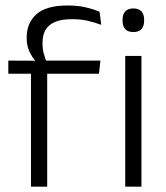

<svg xmlns="http://www.w3.org/2000/svg" viewBox="-20 -696 620 716"><path d="M232 -675.5Q269 -675.5 297.8 -669Q326.5 -662.5 351.5 -652L357.5 -603.5Q331.5 -613 306 -618.8Q280.5 -624.5 249 -624.5Q208.5 -624.5 184.2 -613.8Q160 -603 149.2 -583.5Q138.5 -564 138.5 -536V-533.5Q138.5 -514 143.2 -496.5Q148 -479 153.5 -465L111 -462.5V-470.5Q99 -483.5 89.2 -505Q79.5 -526.5 79.5 -554V-556.5Q79.5 -610.5 116 -643Q152.5 -675.5 232 -675.5ZM156 0H95.5V-449.5H156ZM349 -421H11V-470L119 -469.5L143 -470H354.5ZM507.5 0H447V-487.5H507.5ZM477.5 -576.5Q457 -576.5 447 -587.5Q437 -598.5 437 -619V-622.5Q437 -642.5 447 -653.5Q457 -664.5 477.5 -664.5Q497.5 -664.5 507.5 -653.5Q517.5 -642.5 517.5 -622.5V-619Q517.5 -598.5 507.5 -587.5Q497.5 -576.5 477.5 -576.5Z"/></svg>

Font: Anek Devanagari Light
Style: Regular
Weight: 300
Designer: Kailash Malviya (Devanagari) & Yesha Goshar (Latin)
Foundry: Ek Type
Version: Version 1.003